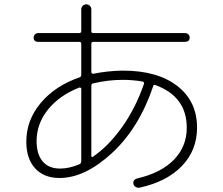

<svg xmlns="http://www.w3.org/2000/svg" viewBox="-20 -822 1040 894"><path d="M348.6 -414.1Q256.8 -377.9 203.6 -312Q150.4 -246.1 150.4 -165Q150.4 -103.5 178.7 -70.3Q207 -37.1 259.8 -37.1Q302.7 -37.1 350.6 -57.6Q357.4 -60.5 358.4 -70.3V-409.2Q358.4 -412.1 355 -413.6Q351.6 -415 348.6 -414.1ZM551.8 -450.2Q481.4 -450.2 413.1 -433.6Q405.3 -431.6 405.3 -422.9V-95.7Q405.3 -92.8 407.7 -91.3Q410.2 -89.8 412.1 -91.8Q485.4 -141.6 548.3 -230Q611.3 -318.4 650.4 -431.6Q653.3 -439.5 643.6 -442.4Q598.6 -450.2 551.8 -450.2ZM256.8 6.8Q184.6 6.8 143.6 -38.1Q102.5 -83 102.5 -162.1Q102.5 -262.7 169.9 -342.8Q237.3 -422.9 350.6 -461.9Q357.4 -464.8 358.4 -471.7V-618.2Q358.4 -627 349.6 -627H158.2Q136.7 -627 136.7 -647.5Q136.7 -656.2 143.1 -662.1Q149.4 -668 158.2 -668H349.6Q357.4 -668 358.4 -676.8V-778.3Q358.4 -788.1 365.2 -794.9Q372.1 -801.8 381.8 -801.8Q391.6 -801.8 398.4 -794.9Q405.3 -788.1 405.3 -778.3V-676.8Q405.3 -668 414.1 -668H841.8Q850.6 -668 856.9 -662.1Q863.3 -656.2 863.3 -647.5Q863.3 -627.9 841.8 -627H414.1Q405.3 -627 405.3 -618.2V-486.3Q405.3 -483.4 408.2 -480.5Q411.1 -477.5 414.1 -478.5Q481.4 -492.2 551.8 -493.2Q712.9 -493.2 805.2 -421.9Q897.5 -350.6 897.5 -227.5Q897.5 -122.1 826.7 -48.8Q755.9 24.4 629.9 51.8Q621.1 53.7 612.3 48.8Q603.5 43.9 601.6 35.2Q596.7 15.6 619.1 8.8Q729.5 -16.6 789.6 -78.1Q849.6 -139.6 849.6 -227.5Q849.6 -372.1 704.1 -425.8Q695.3 -429.7 693.4 -420.9Q627.9 -226.6 502 -109.9Q376 6.8 256.8 6.8Z"/></svg>

Font: Rounded Mgen+ 1mn light
Style: Regular
Weight: 200
Designer: [Source Han Sans]
Ryoko NISHIZUKA  (kana & ideographs); Paul D. Hunt (Latin, Greek & Cyrillic); Wenlong ZHANG  (bopomofo
Version: Version 1.059.20150602